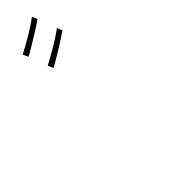

<svg xmlns="http://www.w3.org/2000/svg" viewBox="42 -1178 916 916"><g transform="rotate(45 500.0 -720.0)"><path d="M16.6 -771.5 43 -782.2Q72.3 -742.2 140.6 -625L113.3 -612.3Q58.6 -715.8 16.6 -771.5ZM138.7 -817.4 165 -828.1Q199.2 -781.2 262.7 -671.9L235.4 -659.2Q171.9 -775.4 138.7 -817.4Z"/></g></svg>

Font: Gen Shin Gothic ExtraLight
Style: Regular
Weight: 100
Designer: [Source Han Sans]
Ryoko NISHIZUKA  (kana & ideographs); Paul D. Hunt (Latin, Greek & Cyrillic); Wenlong ZHANG  (bopomofo
Version: Version 1.002.20150607